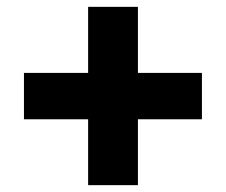

<svg xmlns="http://www.w3.org/2000/svg" viewBox="-20 -617 660 561"><path d="M50 -268.5H237.5V-76H383V-268.5H570V-404H383V-597H237.5V-404H50Z"/></svg>

Font: Monaspace Krypton ExtraBold
Style: Regular
Weight: 800
Designer: Riley Cran & the Lettermatic Team
Foundry: Lettermatic
Version: Version 1.101 (Monaspace Krypton)